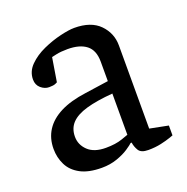

<svg xmlns="http://www.w3.org/2000/svg" viewBox="-99 -596 677 696"><g transform="rotate(-20 240.0 -248.5)"><path d="M180 7Q129 7 97.5 -10Q66 -27 52 -55.5Q38 -84 38 -117Q38 -158 58 -189Q78 -220 117.5 -240Q157 -260 217 -268L307 -281V-356Q307 -400 281.5 -420Q256 -440 209 -440Q183 -440 165 -436Q147 -432 147 -432L132 -340Q132 -340 124.5 -336.5Q117 -333 100 -333Q83 -333 68.5 -345.5Q54 -358 54 -379Q54 -410 77.5 -433.5Q101 -457 135.5 -472.5Q170 -488 204 -496Q238 -504 258 -504Q323 -504 356 -470Q389 -436 389 -389V-68L460 -54V-16Q460 -16 446 -11Q432 -6 409.5 -1Q387 4 360 4Q332 4 323 -11Q314 -26 312 -42H308Q302 -36 284 -24Q266 -12 239 -2.5Q212 7 180 7ZM218 -56Q256 -56 281.5 -65Q307 -74 307 -74V-233Q245 -228 205 -216.5Q165 -205 145.5 -184.5Q126 -164 126 -132Q126 -101 149.5 -78.5Q173 -56 218 -56Z"/></g></svg>

Font: Faustina VF Beta
Style: Regular
Weight: 400
Designer: Alfonso Garcia
Foundry: Omnibus-Type
Version: Version 1.006